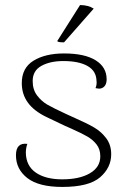

<svg xmlns="http://www.w3.org/2000/svg" viewBox="-20 -726 502 758"><path d="M43 -113Q43 -164 88 -158Q82 -142 82 -123Q83 -71 121.5 -44.5Q160 -18 226 -18Q294 -18 335 -42Q376 -66 376 -109Q376 -137 361 -156Q346 -175 324 -187.5Q302 -200 262 -218Q234 -230 220 -237Q211 -241 162.5 -264.5Q114 -288 90 -321Q66 -354 66 -398Q66 -458 112.5 -486.5Q159 -515 233 -515Q314 -515 357.5 -488Q401 -461 401 -413Q401 -386 382 -378Q376 -376 371 -376Q367 -376 357 -378Q363 -392 361 -407Q360 -446 325.5 -465.5Q291 -485 230 -485Q178 -485 143.5 -466Q109 -447 109 -406Q109 -372 126.5 -349Q144 -326 167.5 -312.5Q191 -299 243 -275L276 -260Q324 -239 352 -222.5Q380 -206 399.5 -180Q419 -154 419 -117Q419 -64 375 -26Q331 12 226 12Q133 12 88 -23Q43 -58 43 -113ZM233 -559H227Q208 -559 206 -564L296 -706Q328 -706 350 -692Z"/></svg>

Font: Arima Madurai ExtraLight
Style: Regular
Weight: 275
Designer: Joana Correia and Natanael Gama
Foundry: NDISCOVER
Version: Version 1.019